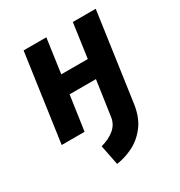

<svg xmlns="http://www.w3.org/2000/svg" viewBox="-172 -626 904 966"><g transform="rotate(-30 279.5 -143.0)"><path d="M228 222 205 106Q252 94 283.5 67.5Q315 41 320 0H453Q443 74 408 120.5Q373 167 325.5 191Q278 215 228 222ZM34 0 106 -508H238L210 -309H364L392 -508H525L453 0H320L349 -201H196L167 0Z"/></g></svg>

Font: Finlandica SemiBold
Style: Italic
Weight: 600
Italic angle: -8°
Designer: Niklas Ekholm, Juho Hiilivirta, Jaakko Suomalainen
Foundry: Helsinki Type Studio
Version: Version 1.063